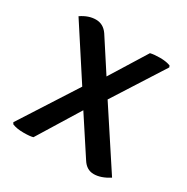

<svg xmlns="http://www.w3.org/2000/svg" viewBox="-124 -609 706 724"><g transform="rotate(30 229.0 -246.5)"><path d="M332 -493Q348 -497 374 -497Q400 -497 419 -490L422 -483L281 -262L443 -15Q407 8 376 8Q345 8 326 -22L222 -181L110 1Q98 5 68.5 5Q39 5 20 -3L16 -10L174 -256L29 -479Q61 -501 93 -501Q125 -501 145 -472L234 -335Z"/></g></svg>

Font: Signika Negative
Style: Regular
Weight: 400
Designer: Anna Giedrys
Foundry: Anna Giedrys
Version: Version 1.001